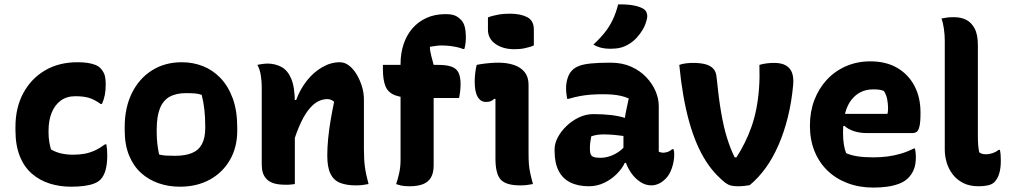

<svg xmlns="http://www.w3.org/2000/svg" viewBox="-20 -834 4590 870"><path d="M331 -552Q357 -552 377 -549Q397 -546 412 -540Q427 -534 435 -525Q447 -513 453 -497Q459 -481 459 -451Q459 -425 455 -404Q451 -383 442 -363H436Q408 -383 383.5 -390.5Q359 -398 321 -398Q282 -398 255 -378Q228 -358 214 -323Q200 -288 200 -243V-232Q200 -212 203 -193Q206 -174 211 -157Q233 -144 258 -138.5Q283 -133 311 -133Q340 -133 364 -137.5Q388 -142 410.5 -152.5Q433 -163 456 -180H462Q464 -169 465 -158Q466 -147 466 -130Q466 -92 458.5 -64Q451 -36 434 -19Q424 -9 405.5 -2Q387 5 361 8.5Q335 12 302 12Q250 12 204.5 -2.5Q159 -17 124 -47.5Q89 -78 69.5 -127Q50 -176 50 -245V-259Q50 -346 85.5 -412Q121 -478 184 -515Q247 -552 331 -552Z M804 -552Q854 -552 899 -534.5Q944 -517 979 -480.5Q1014 -444 1034.5 -388.5Q1055 -333 1055 -256V-242Q1055 -167 1022 -109.5Q989 -52 930.5 -20Q872 12 795 12Q744 12 699 -3.5Q654 -19 619.5 -50Q585 -81 565 -129.5Q545 -178 545 -244V-258Q545 -346 577.5 -412Q610 -478 668.5 -515Q727 -552 804 -552ZM823 -412Q778 -412 748.5 -395.5Q719 -379 704.5 -342.5Q690 -306 690 -246V-239Q690 -208 693 -182Q696 -156 701 -134Q716 -130 732 -129Q748 -128 772 -128Q819 -128 849.5 -140.5Q880 -153 895 -181Q910 -209 910 -254V-261Q910 -303 906 -338Q902 -373 894 -404Q881 -409 864.5 -410.5Q848 -412 823 -412Z M1650 0Q1635 3 1621.5 4.5Q1608 6 1592 6Q1550 6 1521 -5.5Q1492 -17 1477.5 -46.5Q1463 -76 1463 -129Q1463 -166 1467 -206.5Q1471 -247 1478 -288.5Q1485 -330 1494 -373Q1487 -379 1479 -382Q1471 -385 1463 -385Q1441 -385 1419.5 -373.5Q1398 -362 1376.5 -334.5Q1355 -307 1334.5 -258.5Q1314 -210 1294 -136V-381H1322Q1340 -430 1370.5 -468.5Q1401 -507 1440 -529.5Q1479 -552 1520 -552Q1542 -552 1561.5 -537Q1581 -522 1596 -497Q1611 -472 1620 -442.5Q1629 -413 1629 -384Q1629 -347 1629 -309.5Q1629 -272 1629 -234.5Q1629 -197 1629 -159Q1629 -111 1633.5 -77.5Q1638 -44 1650 0ZM1316 0Q1307 1 1300 2Q1293 3 1286.5 3Q1280 3 1272 3Q1241 3 1220.5 -3.5Q1200 -10 1188 -22.5Q1176 -35 1171 -51.5Q1166 -68 1166 -89Q1166 -139 1166 -184.5Q1166 -230 1166 -273Q1166 -316 1166 -357.5Q1166 -399 1166 -441Q1166 -466 1161.5 -494Q1157 -522 1146 -540Q1154 -542 1161.5 -543Q1169 -544 1176.5 -545Q1184 -546 1191 -546Q1227 -546 1255.5 -530.5Q1284 -515 1300 -476.5Q1316 -438 1316 -369Q1316 -305 1316 -240Q1316 -175 1316 -113.5Q1316 -52 1316 0Z M1715 -540H1964Q2004 -540 2026 -532Q2048 -524 2057.5 -505Q2067 -486 2067 -453Q2067 -436 2065 -419.5Q2063 -403 2060 -390H1862Q1803 -390 1771 -402Q1739 -414 1727 -442.5Q1715 -471 1715 -521Q1715 -526 1715 -531Q1715 -536 1715 -540ZM1945 -85Q1945 -51 1933 -30Q1921 -9 1896.5 0.5Q1872 10 1836 10Q1813 10 1799 7Q1785 4 1775 0Q1783 -23 1789 -50.5Q1795 -78 1795 -108Q1795 -161 1795 -216Q1795 -271 1795 -326Q1795 -381 1795 -436Q1795 -491 1795 -544Q1795 -592 1808.5 -633Q1822 -674 1848 -704.5Q1874 -735 1912 -752.5Q1950 -770 1999 -770Q2018 -770 2030.5 -767Q2043 -764 2051.5 -758.5Q2060 -753 2067 -746Q2081 -733 2086 -712Q2091 -691 2091 -667Q2091 -654 2089.5 -639.5Q2088 -625 2084 -612H2078Q2069 -616 2054.5 -619.5Q2040 -623 2021 -625.5Q2002 -628 1980 -628Q1968 -628 1955 -626Q1942 -624 1928 -622Q1928 -603 1934 -581.5Q1940 -560 1945 -540Q1945 -516 1945 -471Q1945 -426 1945 -371Q1945 -316 1945 -260.5Q1945 -205 1945 -158.5Q1945 -112 1945 -85Z M2225 -116Q2225 -139 2225 -165Q2225 -191 2225 -218.5Q2225 -246 2225 -274.5Q2225 -303 2225 -331Q2225 -359 2225 -386H2219Q2216 -383 2212 -380Q2208 -377 2204 -375.5Q2200 -374 2194.5 -373Q2189 -372 2182 -372Q2158 -372 2144.5 -395Q2131 -418 2131 -464Q2131 -484 2133.5 -504Q2136 -524 2140 -540Q2150 -542 2159 -543.5Q2168 -545 2177.5 -546Q2187 -547 2197 -548Q2207 -549 2217.5 -549.5Q2228 -550 2239 -550Q2278 -550 2309 -539.5Q2340 -529 2357.5 -507Q2375 -485 2375 -450Q2375 -413 2375 -373Q2375 -333 2375 -292.5Q2375 -252 2375 -213Q2375 -174 2375 -139Q2375 -112 2376.5 -91.5Q2378 -71 2382.5 -50Q2387 -29 2395 0Q2380 3 2366.5 4.5Q2353 6 2337 6Q2273 6 2249 -20Q2225 -46 2225 -116ZM2191 -755Q2200 -759 2212 -762Q2224 -765 2237 -767.5Q2250 -770 2264 -771Q2278 -772 2291 -772Q2338 -772 2368.5 -756.5Q2399 -741 2399 -700V-628Q2390 -624 2379.5 -621Q2369 -618 2357.5 -615.5Q2346 -613 2334.5 -612Q2323 -611 2311 -611Q2259 -611 2225 -635Q2191 -659 2191 -699Z M2965 -354Q2965 -334 2965 -313.5Q2965 -293 2965 -273Q2965 -253 2965 -233Q2965 -213 2965 -193Q2965 -181 2965 -169.5Q2965 -158 2965 -147Q2968 -145 2974 -143.5Q2980 -142 2984 -142Q2994 -142 3005 -145.5Q3016 -149 3026 -158H3032Q3034 -151 3034.5 -146Q3035 -141 3035 -133Q3035 -103 3024.5 -72.5Q3014 -42 2997 -25Q2980 -8 2963.5 -1Q2947 6 2932 6Q2905 6 2881.5 -9.5Q2858 -25 2841 -49Q2824 -73 2814.5 -101Q2805 -129 2805 -153Q2805 -173 2805 -192Q2805 -211 2805 -230Q2805 -249 2807.5 -272Q2810 -295 2815.5 -324Q2821 -353 2829 -388Q2810 -396 2791.5 -400Q2773 -404 2753.5 -405.5Q2734 -407 2711 -407Q2681 -407 2656 -405Q2631 -403 2607 -398.5Q2583 -394 2556 -386H2550Q2548 -396 2546.5 -409Q2545 -422 2545 -435Q2545 -458 2552 -480Q2559 -502 2573 -516Q2585 -528 2604.5 -535.5Q2624 -543 2658 -546.5Q2692 -550 2747 -550Q2799 -550 2839.5 -532Q2880 -514 2908 -484.5Q2936 -455 2950.5 -421Q2965 -387 2965 -354ZM2653 -159Q2653 -135 2662 -127Q2671 -119 2701 -119Q2720 -119 2740 -125Q2760 -131 2780 -144Q2800 -157 2817 -178L2826 -96H2811Q2799 -70 2774.5 -45.5Q2750 -21 2717.5 -5.5Q2685 10 2648 10Q2599 10 2564 -7.5Q2529 -25 2511 -60.5Q2493 -96 2493 -150V-158Q2493 -184 2507.5 -211.5Q2522 -239 2547 -263Q2572 -287 2603.5 -302Q2635 -317 2669 -317Q2713 -317 2750 -312.5Q2787 -308 2814 -299Q2841 -290 2853 -278Q2859 -272 2864.5 -262.5Q2870 -253 2873.5 -239Q2877 -225 2877 -205Q2850 -212 2821.5 -216Q2793 -220 2766 -222.5Q2739 -225 2716 -225Q2700 -225 2686 -223Q2672 -221 2659 -216Q2656 -201 2654.5 -188Q2653 -175 2653 -161ZM2781 -814Q2816 -815 2844.5 -810.5Q2873 -806 2892 -796Q2906 -789 2910.5 -775.5Q2915 -762 2911 -747Q2905 -721 2892.5 -700Q2880 -679 2864.5 -662.5Q2849 -646 2831 -635Q2812 -623 2792 -618Q2772 -613 2745 -613Q2723 -613 2704.5 -617.5Q2686 -622 2669 -632Q2700 -661 2721 -687.5Q2742 -714 2756.5 -744.5Q2771 -775 2781 -814Z M3119 -549Q3151 -549 3174 -543.5Q3197 -538 3211 -524Q3225 -510 3227 -484Q3236 -393 3247.5 -325.5Q3259 -258 3274.5 -208.5Q3290 -159 3309 -121H3317Q3337 -152 3354.5 -187Q3372 -222 3385.5 -260.5Q3399 -299 3407.5 -343Q3416 -387 3419.5 -436Q3423 -485 3421 -540Q3438 -545 3455 -547Q3472 -549 3488 -549Q3521 -549 3541 -537.5Q3561 -526 3569 -504Q3577 -482 3574 -449Q3567 -372 3550 -303.5Q3533 -235 3507.5 -176.5Q3482 -118 3449 -72.5Q3416 -27 3377 5Q3367 7 3352.5 8.5Q3338 10 3323 10Q3306 10 3293 7Q3280 4 3266.5 -6Q3253 -16 3232 -37Q3204 -65 3180 -102Q3156 -139 3136.5 -185Q3117 -231 3102 -285.5Q3087 -340 3076 -403.5Q3065 -467 3058 -540Q3071 -545 3088.5 -547Q3106 -549 3119 -549Z M3924 -556Q3995 -556 4045.5 -526.5Q4096 -497 4123.5 -445Q4151 -393 4151 -325V-320Q4151 -279 4146 -260Q4141 -241 4133 -236Q4125 -231 4116 -231H3908Q3875 -231 3848.5 -240Q3822 -249 3806 -264L3784 -254L3790 -318H4001Q4003 -324 4003.5 -331.5Q4004 -339 4004 -344Q4004 -364 4000 -384.5Q3996 -405 3985 -422Q3974 -426 3964.5 -427.5Q3955 -429 3936 -429Q3875 -429 3837.5 -381Q3800 -333 3800 -234V-231Q3800 -203 3803.5 -180.5Q3807 -158 3814 -140Q3837 -130 3866.5 -125.5Q3896 -121 3939 -121Q3971 -121 4002 -125Q4033 -129 4063 -138Q4093 -147 4120 -161H4126Q4128 -151 4129 -141.5Q4130 -132 4130 -123Q4130 -89 4121 -66.5Q4112 -44 4095 -27Q4079 -11 4054 -1.5Q4029 8 3999.5 12Q3970 16 3938 16Q3874 16 3821 -4Q3768 -24 3730 -60.5Q3692 -97 3671 -148.5Q3650 -200 3650 -263V-266Q3650 -328 3670 -380.5Q3690 -433 3726.5 -472.5Q3763 -512 3813.5 -534Q3864 -556 3924 -556Z M4261 -651Q4261 -676 4257 -704Q4253 -732 4246 -750Q4251 -751 4256.5 -752Q4262 -753 4268 -754Q4274 -755 4280 -755.5Q4286 -756 4292.5 -756Q4299 -756 4306 -756Q4334 -756 4357.5 -744.5Q4381 -733 4396 -705.5Q4411 -678 4411 -629Q4411 -588 4411 -546.5Q4411 -505 4411 -463.5Q4411 -422 4411 -380.5Q4411 -339 4411 -297.5Q4411 -256 4411 -215Q4411 -193 4412.5 -175.5Q4414 -158 4417 -144Q4422 -140 4429 -137.5Q4436 -135 4447 -135Q4456 -135 4464 -136.5Q4472 -138 4479 -140.5Q4486 -143 4492.5 -146.5Q4499 -150 4505 -155H4511Q4513 -145 4514 -134.5Q4515 -124 4515 -107Q4515 -71 4507.5 -47Q4500 -23 4486 -9Q4480 -3 4472.5 0.5Q4465 4 4456 6Q4447 8 4436.5 9Q4426 10 4415 10Q4373 10 4344 -5Q4315 -20 4296.5 -44.5Q4278 -69 4269.5 -98Q4261 -127 4261 -155Q4261 -220 4261 -283.5Q4261 -347 4261 -409.5Q4261 -472 4261 -532.5Q4261 -593 4261 -651Z"/></svg>

Font: Recursive Casual ExtraBold
Style: Regular
Weight: 800
Version: Version 1.047